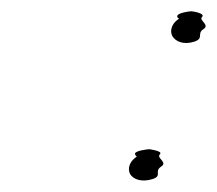

<svg xmlns="http://www.w3.org/2000/svg" viewBox="-20 -572 385 341"><path d="M218 -290C211 -284 206 -273 211 -263C217 -253 232 -248 251 -254C269 -260 253 -267 266 -276C279 -284 257 -291 264 -298C270 -304 245 -307 245 -307C242 -307 217 -304 220 -298C220 -296 222 -295 223 -294C222 -293 220 -292 218 -290ZM293 -535C286 -529 281 -518 286 -508C292 -498 306 -492 325 -498C343 -504 329 -512 341 -520C354 -528 332 -536 339 -542C345 -549 320 -552 320 -552C317 -552 292 -549 295 -542C295 -540 297 -540 298 -539C297 -538 295 -537 293 -535ZM320 -552Z"/></svg>

Font: bitstorm
Style: maxextobl
Weight: 400
Version: Version 0.2